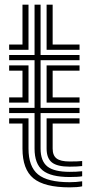

<svg xmlns="http://www.w3.org/2000/svg" viewBox="-20 -790 389 819"><path d="M19 -577.7V-600H75.9V-770H101.6V-577.7ZM178.8 -577.7V-770H204.6V-600H319.3V-577.7ZM277.1 -34.9Q197 -34.9 162.2 -63.1Q127.4 -91.3 127.4 -156.2V-307.6H19V-329.9H127.4V-533.2H19V-555.4H127.4V-770H153.1V-555.4H319.3V-533.2H153.1V-329.9H319.3V-307.6H153.1V-156.2Q153.1 -103.1 181.9 -80Q210.7 -57 277.1 -57Q291.7 -57 304.6 -57.6Q317.5 -58.3 330.5 -59.6V-38.1Q321 -36.4 308.2 -35.7Q295.4 -34.9 277.1 -34.9ZM178.8 -352.2V-510.9H319.3V-488.6H204.6V-374.5H319.3V-352.2ZM19 -352.2V-374.5H75.9V-488.6H19V-510.9H101.6V-352.2ZM277.1 9.2Q169.4 9.2 122.6 -29.3Q75.9 -67.7 75.9 -156.2V-263H19V-285.3H101.6V-156.2Q101.6 -79.3 142.3 -46Q183 -12.8 277.1 -12.8Q291.6 -12.8 304.4 -13.8Q317.1 -14.8 330.5 -16.7V4.8Q310.5 9.2 277.1 9.2ZM277.1 -79.1Q224.4 -79.1 201.6 -97Q178.8 -114.9 178.8 -156.2V-285.3H319.3V-263H204.6V-156.2Q204.6 -126.7 221.5 -114Q238.4 -101.2 277.1 -101.2Q293.6 -101.2 306.8 -101.6Q320.1 -101.9 330.5 -103.1V-81.7Q320.3 -80.4 307.1 -79.8Q294 -79.1 277.1 -79.1Z"/></svg>

Font: Big Shoulders Inline Text SC Thin
Style: Regular
Weight: 100
Designer: Patric King
Foundry: XO Type Co
Version: Version 2.002